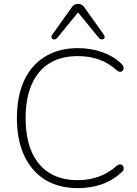

<svg xmlns="http://www.w3.org/2000/svg" viewBox="-20 -961 707 989"><path d="M381 8Q282 8 212 -35.5Q142 -79 104.5 -160Q67 -241 67 -353Q67 -437 88 -503.5Q109 -570 149.5 -616.5Q190 -663 248.5 -688Q307 -713 381 -713Q449 -713 507.5 -692Q566 -671 607 -631Q614 -624 616 -616.5Q618 -609 615.5 -603Q613 -597 608 -593.5Q603 -590 596 -591Q589 -592 581 -599Q541 -636 491.5 -654Q442 -672 380 -672Q294 -672 234 -634.5Q174 -597 143 -525.5Q112 -454 112 -353Q112 -251 143 -179.5Q174 -108 234 -70.5Q294 -33 380 -33Q440 -33 490 -51.5Q540 -70 581 -107Q589 -114 596 -114.5Q603 -115 608 -111.5Q613 -108 615.5 -102Q618 -96 617 -89Q616 -82 609 -76Q565 -34 508 -13Q451 8 381 8ZM275 -766Q269 -759 262.5 -758Q256 -757 251 -760Q246 -763 245 -769Q244 -775 249 -782L350 -924Q357 -934 365 -937.5Q373 -941 382 -941Q391 -941 399 -937.5Q407 -934 414 -924L515 -782Q520 -775 519 -769Q518 -763 513 -760Q508 -757 501.5 -758Q495 -759 489 -766L382 -897Z"/></svg>

Font: Nunito ExtraLight
Style: Regular
Weight: 200
Designer: Vernon Adams
Foundry: Vernon Adams
Version: Version 3.602